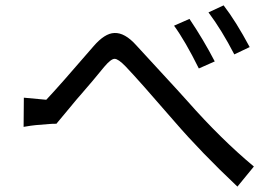

<svg xmlns="http://www.w3.org/2000/svg" viewBox="-20 -731 1040 719"><path d="M153.3 -357.4Q203.1 -410.2 330.1 -557.6Q372.1 -606.4 408.2 -607.4Q447.3 -609.4 490.2 -561.5Q516.6 -532.2 584.5 -459Q652.3 -385.7 682.6 -351.6Q807.6 -210 930.7 -107.4L869.1 -32.2Q733.4 -160.2 634.8 -274.4Q499 -431.6 450.2 -482.4Q422.9 -510.7 409.2 -510.7Q395.5 -510.7 370.1 -480.5Q328.1 -428.7 281.2 -375Q274.4 -367.2 267.6 -359.4L195.3 -272.5L191.4 -267.6Q175.8 -267.6 164.1 -266.6Q105.5 -262.7 80.1 -257.8Q74.2 -256.8 68.4 -255.9L69.3 -365.2Q108.4 -361.3 153.3 -357.4ZM631.8 -634.8 689.5 -660.2Q742.2 -582 784.2 -501L724.6 -474.6Q673.8 -577.1 631.8 -634.8ZM760.7 -684.6 817.4 -710.9Q863.3 -651.4 915 -554.7L857.4 -527.3Q810.5 -618.2 760.7 -684.6Z"/></svg>

Font: Nasu
Style: Regular
Weight: 400
Designer: Ryoko NISHIZUKA (kana &amp; ideographs); Paul D. Hunt (Latin, Greek &amp; Cyrillic); Wenlong ZHANG (bopomofo); Sandoll C
Version: Version 2014.1215